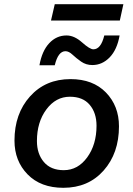

<svg xmlns="http://www.w3.org/2000/svg" viewBox="-20 -886 636 915"><path d="M568 -866 551 -788H223L241 -866ZM550 -717Q538 -649 502.5 -612.5Q467 -576 420 -576Q390 -576 366.5 -592.5Q343 -609 325.5 -625.5Q308 -642 292 -642Q257 -642 241 -575H168Q180 -643 214.5 -680Q249 -717 297 -717Q334 -717 371 -684Q408 -651 425 -651Q461 -651 477 -717ZM282 9Q174 9 111.5 -55Q49 -119 49 -216Q49 -344 123 -426.5Q197 -509 316 -509Q423 -509 485 -445Q547 -381 547 -284Q547 -156 474 -73.5Q401 9 282 9ZM284 -75Q351 -75 395.5 -136Q440 -197 440 -287Q440 -348 407.5 -386.5Q375 -425 313 -425Q246 -425 201 -364.5Q156 -304 156 -214Q156 -153 189 -114Q222 -75 284 -75Z"/></svg>

Font: Elaine Sans Medium
Style: Italic
Weight: 500
Italic angle: -13°
Designer: Wei Huang
Foundry: Wei Huang
Version: Version 2.001;December 24, 2019;FontCreator 12.0.0.2547 64-b